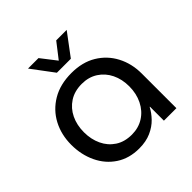

<svg xmlns="http://www.w3.org/2000/svg" viewBox="-187 -850 1011 1011"><g transform="rotate(-45 319.0 -344.0)"><path d="M285 12Q211 12 157 -23.5Q103 -59 74 -120Q45 -181 45 -255Q45 -330 77 -390.5Q109 -451 169 -486.5Q229 -522 313 -522Q394 -522 452 -487Q510 -452 541.5 -392Q573 -332 573 -258V0H480V-104H478Q463 -75 437.5 -48.5Q412 -22 374 -5Q336 12 285 12ZM309 -67Q359 -67 397.5 -91.5Q436 -116 457.5 -159.5Q479 -203 479 -257Q479 -310 458.5 -352Q438 -394 400 -418.5Q362 -443 311 -443Q257 -443 218.5 -418Q180 -393 159.5 -350.5Q139 -308 139 -254Q139 -202 159 -159.5Q179 -117 217 -92Q255 -67 309 -67ZM260 -577 168 -700H246L312 -615L378 -700H456L364 -577Z"/></g></svg>

Font: MuseoModerno Thin
Style: Regular
Weight: 400
Version: Version 1.003